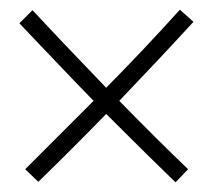

<svg xmlns="http://www.w3.org/2000/svg" viewBox="-20 -480 439 396"><path d="M368 -131 342 -104Q295 -149 199 -245Q132 -176 59 -105L32 -131Q32 -131 126 -225L173 -272Q156 -289 56 -394L20 -432L47 -459Q97 -405 199 -299Q278 -379 351 -460L379 -435Q314 -364 226 -272Q304 -192 368 -131Z"/></svg>

Font: Vibes
Style: Regular
Weight: 400
Designer: AbdElmomen Kadhim
Version: Version 1.100